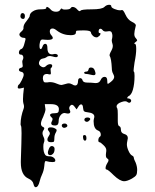

<svg xmlns="http://www.w3.org/2000/svg" viewBox="-20 -681 646 802"><path d="M218 -553Q207 -562 200 -562Q188 -562 188 -550Q188 -540 196 -532Q204 -522 198 -518Q191 -513 169 -515Q164 -516 157 -516Q148 -516 146 -500Q145 -496 145 -489Q145 -476 150 -476Q154 -476 157 -485Q161 -498 169 -498Q178 -498 178 -481Q178 -454 197 -454Q202 -454 204 -455Q213 -457 218.5 -453.5Q224 -450 220 -444Q216 -440 200 -445Q182 -450 174 -442Q169 -438 159 -436.5Q149 -435 145 -426Q139 -414 148 -406Q162 -394 173 -406Q177 -410 183 -412Q189 -414 193.5 -412.5Q198 -411 198 -407Q198 -400 193 -397Q190 -395 192 -381Q194 -370 189 -370Q188 -370 182 -371Q180 -372 176 -372Q159 -372 159 -354Q159 -350 160 -347Q162 -339 165.5 -337.5Q169 -336 180 -337Q183 -338 189 -338Q202 -338 216 -332Q230 -326 236 -326Q239 -326 253 -330Q262 -333 268 -333Q273 -333 283 -328Q288 -324 294 -324Q306 -324 306 -343Q306 -350 310 -353Q314 -356 319 -353.5Q324 -351 325 -345Q328 -336 345 -336Q362 -336 378 -334Q394 -333 400 -346Q406 -360 417 -360Q428 -360 428 -344Q428 -332 430 -331Q432 -330 443 -339Q457 -350 457 -360Q457 -364 453 -372Q447 -382 447 -397Q445 -437 438 -448Q436 -453 445 -469Q454 -485 450 -497Q445 -512 448 -519Q451 -532 448 -541Q446 -554 429 -550Q414 -547 408 -556Q404 -561 400 -561Q392 -561 392 -549Q392 -543 396 -543Q404 -543 396 -532L388 -526Q387 -525 383 -525Q375 -525 368 -531.5Q361 -538 360 -545Q359 -554 331 -554Q313 -554 302 -553Q297 -553 297 -545Q297 -534 276 -534Q243 -534 218 -553ZM416 -652Q425 -661 436 -661Q445 -661 445 -654Q445 -649 458 -643.5Q471 -638 482 -638Q486 -638 488 -639Q492 -640 495.5 -635.5Q499 -631 504 -620Q514 -598 531 -590Q550 -581 547 -573Q541 -549 541 -539Q541 -528 547 -522Q553 -515 553 -512.5Q553 -510 546 -505Q537 -498 543 -498Q549 -498 549 -477Q549 -454 542 -420Q538 -392 538 -386Q538 -382 539 -382Q542 -380 542 -364Q542 -330 535 -306Q529 -284 515 -278Q509 -271 513 -270Q523 -270 526.5 -264.5Q530 -259 525 -254Q520 -249 512 -255Q505 -261 488 -255Q467 -248 467 -236Q467 -232 470 -228Q472 -224 472 -204V-190V-176Q472 -156 478 -154Q485 -152 485 -139Q485 -125 500 -121Q514 -117 514 -104Q514 -102 512 -93Q510 -84 510 -78Q510 -66 517 -50.5Q524 -35 532 -31Q539 -28 539 -21Q539 -17 547 -1Q553 15 553 29Q553 44 549 50.5Q545 57 531 65Q511 76 499 76Q481 76 455 51Q431 27 425 27Q421 27 421 21Q421 12 429 -1Q438 -14 428 -19Q420 -23 423 -43Q424 -47 424 -54Q424 -64 412 -75Q400 -87 395 -87Q392 -87 391 -91.5Q390 -96 391.5 -101.5Q393 -107 396 -109Q401 -112 401 -118Q401 -132 389 -136Q371 -143 371 -175Q371 -180 373 -188Q374 -190 374 -194Q374 -209 346 -212Q335 -213 331.5 -216Q328 -219 327 -230Q326 -245 319 -245Q313 -245 307 -235L300 -224L291 -236Q282 -248 274 -240Q266 -232 271 -222Q276 -213 271.5 -209Q267 -205 255 -208Q254 -208 252.5 -208.5Q251 -209 250 -209Q240 -209 232.5 -199Q225 -189 225 -175Q225 -158 213 -157H208Q194 -157 194 -166Q194 -170 197 -175Q203 -186 195 -191Q189 -197 189 -200Q189 -208 208 -208Q219 -208 222.5 -211.5Q226 -215 226 -225Q226 -246 192 -246H167L169 -231Q169 -230 169.5 -228Q170 -226 170 -225Q170 -215 160 -192Q151 -174 151 -164Q151 -154 161 -150Q169 -147 161 -136Q154 -126 161 -111Q169 -97 163 -84Q161 -80 161 -68Q161 -45 169 -34Q173 -28 188 -28Q197 -28 204 -22.5Q211 -17 211 -11Q211 -8 210 -7Q208 -4 199 -4Q186 -4 173 -8Q169 -9 167.5 -4.5Q166 0 165 13Q163 32 156 47Q149 62 146 75Q140 101 129 101Q123 101 120 88Q117 73 99 65Q67 51 67 -2V-8Q70 -95 70 -125Q70 -154 67 -157Q66 -158 66 -163Q66 -193 79 -228Q82 -237 78 -248Q76 -254 76 -267Q76 -270 76.5 -276.5Q77 -283 77 -287L80 -315L67 -312Q54 -309 54 -316Q54 -323 58 -327Q63 -330 71 -346Q79 -362 79 -369Q79 -379 69 -381Q59 -383 59 -389.5Q59 -396 68 -398Q75 -399 75 -406Q75 -408 74 -414Q73 -420 73 -423Q73 -428 75 -431Q79 -439 76.5 -446Q74 -453 66 -453Q61 -453 59.5 -458Q58 -463 60.5 -468.5Q63 -474 68 -476Q73 -477 76.5 -483.5Q80 -490 82.5 -501Q85 -512 86 -514Q89 -523 80 -523Q69 -523 63 -531Q57 -539 68 -548Q80 -558 78 -566Q78 -578 90 -592Q104 -610 104 -614Q104 -625 117 -633.5Q130 -642 149 -642Q173 -642 173 -647Q173 -658 187 -646Q189 -644 191 -642Q199 -632 214 -632Q228 -632 232 -641Q237 -648 240 -644Q242 -641 251 -641Q272 -641 275 -647Q278 -652 283 -652Q294 -652 303 -641Q312 -631 316 -636Q319 -642 363 -642Q406 -642 416 -652ZM350 -391Q351 -399 360 -399Q372 -399 376 -386Q379 -378 379 -374Q379 -367 371 -367Q367 -367 356.5 -369.5Q346 -372 341 -372Q335 -372 332.5 -374.5Q330 -377 332.5 -379.5Q335 -382 341 -382Q348 -382 350 -391ZM66 -619Q69 -628 76.5 -626Q84 -624 84 -614Q84 -602 77 -602Q70 -602 67 -607Q64 -612 66 -619ZM334 -186Q336 -189 342 -190Q348 -191 352.5 -189Q357 -187 357 -184Q357 -180 349 -174Q342 -170 336 -174.5Q330 -179 334 -186ZM241 -150Q238 -153 238 -156Q238 -165 250 -165Q258 -165 261 -158Q263 -152 254.5 -148.5Q246 -145 241 -150ZM183 -147Q185 -149 192 -149Q205 -149 215 -141Q219 -137 213 -127Q207 -117 207 -102Q207 -92 205 -89.5Q203 -87 193 -87Q178 -87 178 -98Q178 -105 185 -115Q192 -124 184 -133Q176 -142 183 -147ZM327 -106Q325 -117 333 -117Q341 -117 341 -104Q341 -93 334.5 -93.5Q328 -94 327 -106ZM183 -56Q188 -71 196 -71Q202 -71 206 -66Q208 -64 208 -58Q208 -40 195 -34Q193 -33 189 -33Q180 -33 180 -44Q180 -48 183 -56Z"/></svg>

Font: Senatorium Sm3
Style: Regular
Weight: 400
Designer: crossinguard
Version: Version 001.006